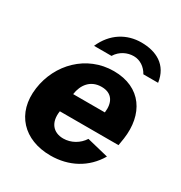

<svg xmlns="http://www.w3.org/2000/svg" viewBox="-172 -847 926 981"><g transform="rotate(30 291.5 -356.5)"><path d="M178 -587H281C304 -625 344 -643 381 -643C419 -643 451 -620 469 -587H556C542 -686 467 -723 380 -723C294 -723 218 -678 178 -587ZM194 -210H540L547 -253C569 -406 494 -526 331 -526C171 -526 51 -403 30 -251C8 -93 108 10 265 10C373 10 465 -39 518 -130L391 -161C367 -123 324 -98 278 -98C219 -98 183 -139 194 -210ZM209 -320C217 -378 252 -425 317 -425C380 -425 404 -381 396 -320Z"/></g></svg>

Font: United Sans ExtraBold
Style: Italic
Weight: 800
Italic angle: -8°
Designer: Pablo Impallari, Rodrigo Fuenzalida (Modified by Dan O. Williams)
Version: Version 1.000;PS 001.000;hotconv 1.0.88;makeotf.lib2.5.64775